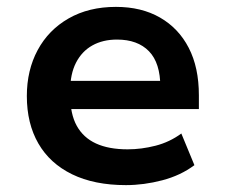

<svg xmlns="http://www.w3.org/2000/svg" viewBox="-20 -528 653 558"><path d="M346 10Q254 10 189.5 -21.5Q125 -53 91.5 -111Q58 -169 58 -249Q58 -324 89.5 -382.5Q121 -441 179.5 -474.5Q238 -508 317 -508Q391 -508 445 -477Q499 -446 528.5 -389Q558 -332 558 -251V-211H163V-293H461L446 -275Q446 -345 413 -379Q380 -413 320 -413Q279 -413 248.5 -396Q218 -379 201 -346Q184 -313 184 -265V-252Q184 -197 203 -162.5Q222 -128 259 -111Q296 -94 351 -94Q391 -94 432 -104.5Q473 -115 507 -140L545 -48Q505 -18 451.5 -4Q398 10 346 10Z"/></svg>

Font: Nunito Sans 8pt
Style: Bold
Weight: 700
Version: Version 3.101;gftools[0.9.27]